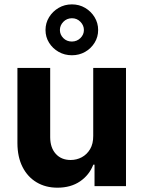

<svg xmlns="http://www.w3.org/2000/svg" viewBox="-20 -859 662 886"><path d="M410.2 -232.2V-545.5H561.4V0H416.2V-99.1H410.5Q392 -51.1 349.3 -22Q306.5 7.1 245 7.1Q190.3 7.1 148.8 -17.8Q107.2 -42.6 84 -88.4Q60.7 -134.2 60.4 -198.2V-545.5H211.6V-225.1Q212 -176.8 237.6 -148.8Q263.1 -120.7 306.1 -120.7Q333.5 -120.7 357.2 -133.3Q381 -146 395.8 -170.8Q410.5 -195.7 410.2 -232.2ZM311.8 -604Q278.1 -604 250.5 -619.7Q223 -635.3 206.5 -661.8Q190 -688.2 190 -720.5Q190 -752.8 206.5 -779.7Q223 -806.5 250.5 -822.6Q278.1 -838.8 311.8 -838.8Q345.5 -838.8 372.9 -822.6Q400.2 -806.5 416.5 -779.7Q432.9 -752.8 432.9 -720.5Q432.9 -688.2 416.5 -661.8Q400.2 -635.3 372.9 -619.7Q345.5 -604 311.8 -604ZM311.8 -667.3Q335.2 -667.6 351.2 -683.4Q367.2 -699.2 367.2 -720.5Q367.2 -741.8 351.2 -758.3Q335.2 -774.9 311.8 -774.9Q288 -774.5 272.2 -758.2Q256.4 -741.8 256.4 -720.5Q256.4 -699.2 272.2 -683.2Q288 -667.3 311.8 -667.3Z"/></svg>

Font: InterMG
Style: Bold
Weight: 700
Designer: Rasmus Andersson
Foundry: rsms
Version: Version 3.019;December 26, 2023;FontCreator 15.0.0.2955 64-b